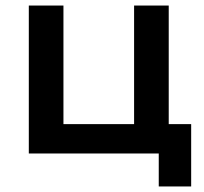

<svg xmlns="http://www.w3.org/2000/svg" viewBox="-20 -554 737 693"><path d="M84 0H553V119H670V-106H589V-534H464V-106H209V-534H84Z"/></svg>

Font: Chess Sans SemiBold
Style: Regular
Weight: 600
Designer: Wolf Bōese
Foundry: Wolf Bōese
Version: Version 7.223;Glyphs 3.3 (3306)